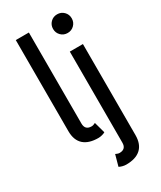

<svg xmlns="http://www.w3.org/2000/svg" viewBox="-236 -811 934 1115"><g transform="rotate(-30 231.5 -253.5)"><path d="M225.6 -76.2Q221.2 -73.7 213.6 -71Q206.1 -68.4 200.2 -68.4Q189.5 -68.4 181.2 -71Q172.9 -73.7 167.2 -79.3Q161.6 -85 158.9 -93.3Q156.2 -101.6 156.2 -112.3V-214.8V-282.2V-722.7H68.4V-282.2V-214.8V-112.3Q68.4 -81.1 77.1 -58.1Q85.9 -35.2 103 -20Q120.1 -4.9 144.5 2.4Q168.9 9.8 200.2 9.8Q211.9 9.8 225.1 6.3Q238.3 2.9 246.1 -2ZM237.3 138.7 216.8 212.9Q225.1 217.8 238 221.2Q251 224.6 262.7 224.6Q293.9 224.6 318.4 217.3Q342.8 210 359.9 194.8Q377 179.7 385.7 156.7Q394.5 133.8 394.5 102.5V0V-67.4V-507.8H306.6V-67.4V0V102.5Q306.6 113.3 304 121.6Q301.3 129.9 295.7 135.5Q290 141.1 282 143.8Q273.9 146.5 262.7 146.5Q256.8 146.5 249.3 143.8Q241.7 141.1 237.3 138.7ZM288.1 -669.9Q288.1 -643.6 306.2 -625.5Q324.2 -607.4 350.6 -607.4Q377 -607.4 395 -625.5Q413.1 -643.6 413.1 -669.9Q413.1 -696.3 395 -714.4Q377 -732.4 350.6 -732.4Q324.2 -732.4 306.2 -714.4Q288.1 -696.3 288.1 -669.9Z"/></g></svg>

Font: Giphurs
Style: Regular
Weight: 400
Version: Version 2.010